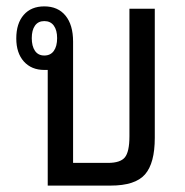

<svg xmlns="http://www.w3.org/2000/svg" viewBox="-20 -579 577 599"><path d="M208 -70.8H316.9Q355.5 -70.8 369.6 -88.1Q383.8 -105.5 383.8 -153.8V-551.8H462.9V-148.9Q462.9 -69.8 432.4 -34.9Q401.9 0 325.2 0H128.9V-360.8H118.2Q78.1 -360.8 54.4 -387.2Q30.8 -413.6 30.8 -459Q30.8 -505.9 54 -532.5Q77.1 -559.1 118.2 -559.1Q160.6 -559.1 184.3 -530.3Q208 -501.5 208 -449.2ZM118.2 -405.8Q137.7 -405.8 147.9 -420.2Q158.2 -434.6 158.2 -460Q158.2 -484.9 147.9 -499Q137.7 -513.2 118.2 -513.2Q99.1 -513.2 89.1 -499Q79.1 -484.9 79.1 -460Q79.1 -435.1 89.1 -420.4Q99.1 -405.8 118.2 -405.8Z"/></svg>

Font: Noto Sans Thai Looped Condensed
Style: Regular
Weight: 400
Width: 3
Designer: Sasikarn Vongin, Ben Mitchell
Foundry: The Fontpad Ltd
Version: Version 1.00